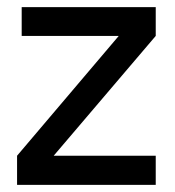

<svg xmlns="http://www.w3.org/2000/svg" viewBox="-20 -520 492 540"><path d="M131 -82H418V0H28V-82L314 -419H41V-500H418V-419Z"/></svg>

Font: Haskoy Medium
Style: Regular
Weight: 500
Designer: Ertekin Erdin
Foundry: Ertekin Erdin
Version: Version 1.500; ttfautohint (v1.8.3)